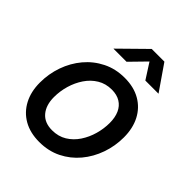

<svg xmlns="http://www.w3.org/2000/svg" viewBox="-209 -856 988 988"><g transform="rotate(45 284.5 -362.0)"><path d="M245.6 11.7Q179.2 11.7 131.3 -15.6Q83.5 -43 57.6 -92.3Q31.7 -141.6 31.7 -207Q31.7 -270.5 52.2 -329.1Q72.8 -387.7 111.3 -433.6Q149.9 -479.5 203.6 -506.3Q257.3 -533.2 323.7 -533.2Q390.1 -533.2 438 -505.6Q485.8 -478 511.5 -428.5Q537.1 -378.9 537.1 -313Q537.1 -250 516.6 -191.7Q496.1 -133.3 457.8 -87.4Q419.4 -41.5 365.7 -14.9Q312 11.7 245.6 11.7ZM249.5 -77.6Q294.9 -77.6 329.1 -98.6Q363.3 -119.6 386.5 -154.5Q409.7 -189.5 421.4 -231.2Q433.1 -272.9 433.1 -314.5Q433.1 -354 420.2 -383.1Q407.2 -412.1 381.8 -427.7Q356.4 -443.4 319.3 -443.4Q275.4 -443.4 241.2 -422.6Q207 -401.9 183.6 -367.2Q160.2 -332.5 147.9 -290.5Q135.7 -248.5 135.7 -205.6Q135.7 -147 165 -112.3Q194.3 -77.6 249.5 -77.6ZM271.5 -598.1H176.8V-599.1L316.4 -736.3H408.7L503.4 -599.1V-598.1H408.2L354 -682.6Z"/></g></svg>

Font: Inter 28pt Medium
Style: Italic
Weight: 500
Italic angle: -9.3988°
Designer: Rasmus Andersson
Foundry: rsms
Version: Version 4.001;git-66647c0bb